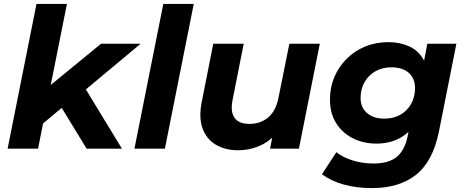

<svg xmlns="http://www.w3.org/2000/svg" viewBox="-20 -762 2378 984"><path d="M175 -108 209 -301 498 -538H701L400 -287L313 -223ZM19 0 167 -742H323L175 0ZM424 0 286 -226 395 -345 605 0Z M669 0 817 -742H973L825 0Z M1200 8Q1134 8 1086 -20.5Q1038 -49 1018 -104Q998 -159 1014 -240L1073 -538H1229L1172 -250Q1160 -191 1181.5 -159Q1203 -127 1258 -127Q1316 -127 1355.5 -161Q1395 -195 1408 -265L1463 -538H1619L1512 0H1364L1394 -152L1416 -106Q1378 -47 1321 -19.5Q1264 8 1200 8Z M1886 202Q1808 202 1742.5 184Q1677 166 1630 131L1704 18Q1736 44 1786.5 60Q1837 76 1893 76Q1974 76 2014.5 41Q2055 6 2069 -63L2088 -160L2124 -286L2148 -422L2170 -538H2319L2230 -90Q2199 65 2112.5 133.5Q2026 202 1886 202ZM1909 -26Q1843 -26 1789 -53Q1735 -80 1703 -130.5Q1671 -181 1671 -252Q1671 -314 1693.5 -367Q1716 -420 1756.5 -460.5Q1797 -501 1851.5 -523.5Q1906 -546 1971 -546Q2030 -546 2078 -524Q2126 -502 2152.5 -453Q2179 -404 2172 -322Q2166 -233 2133 -166.5Q2100 -100 2043.5 -63Q1987 -26 1909 -26ZM1951 -154Q1997 -154 2032 -174Q2067 -194 2087 -229.5Q2107 -265 2107 -311Q2107 -360 2075 -388.5Q2043 -417 1986 -417Q1940 -417 1904.5 -397Q1869 -377 1848.5 -341.5Q1828 -306 1828 -260Q1828 -211 1861 -182.5Q1894 -154 1951 -154Z"/></svg>

Font: Montserrat Thin
Style: Bold Italic
Weight: 700
Italic angle: -11.3°
Version: Version 9.000